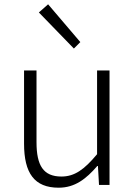

<svg xmlns="http://www.w3.org/2000/svg" viewBox="-20 -861 630 894"><path d="M324 -635 354 -665 204 -841 161 -803ZM253 13C329 13 381 -28 433 -88H436L441 0H490V-533H432V-143C372 -71 327 -39 266 -39C182 -39 150 -90 150 -199V-533H92V-192C92 -55 140 13 253 13Z"/></svg>

Font: Spoqa Han Sans Neo Light
Style: Regular
Weight: 300
Designer: [Spoqa Han Sans Neo] Dong-huui Kim ___ Younghwa Kang ___ Yujin Lee ___ [Noto Sans] Ryoko NISHIZUKA ____ (kana & ideograp
Foundry: Spoqa (http://www.spoqa-han-sans.com)
Version: Version 1.100;hotconv 1.0.109;makeotfexe 2.5.65596